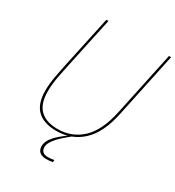

<svg xmlns="http://www.w3.org/2000/svg" viewBox="-216 -865 1079 1181"><g transform="rotate(30 324.0 -274.5)"><path d="M343 169.5 341.5 185Q332.5 187 319.5 188.2Q306.5 189.5 295 189.5Q277 189.5 262.8 183.8Q248.5 178 240.2 165.8Q232 153.5 232 134Q232 106.5 250.2 80.8Q268.5 55 295.5 32.2Q322.5 9.5 348 -8.5H362Q345 5.5 325.5 22.2Q306 39 288.8 57.2Q271.5 75.5 260.8 94.2Q250 113 250 131Q250 152.5 262.8 163.2Q275.5 174 298.5 174Q309 174 321.8 172.8Q334.5 171.5 343 169.5ZM551 -277.5Q520 -130 445.2 -60.8Q370.5 8.5 263.5 8.5Q173 8.5 127 -36Q81 -80.5 81 -174Q81 -217.5 89.2 -265.2Q97.5 -313 114 -390.5L188.5 -737.5H203.5L130.5 -397Q119 -342 111.2 -304Q103.5 -266 100 -236.5Q96.5 -207 96.5 -177Q96.5 -88 139.5 -46.8Q182.5 -5.5 263.5 -5.5Q365 -5.5 435.8 -72.2Q506.5 -139 537 -283L633.5 -737.5H648.5Z"/></g></svg>

Font: Epilogue Thin
Style: Italic
Weight: 250
Italic angle: -12°
Designer: Tyler Finck
Foundry: Etcetera Type Co
Version: Version 2.112